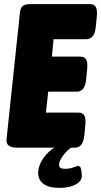

<svg xmlns="http://www.w3.org/2000/svg" viewBox="-20 -720 493 936"><path d="M65 0Q35 0 22.5 -10Q10 -20 12 -43L77 -657Q79 -680 90 -690Q101 -700 131 -700H418Q439 -700 447 -686Q455 -672 452 -640L447 -589Q441 -529 401 -529H241L233 -444H371Q392 -444 400 -430Q408 -416 405 -384L400 -333Q394 -273 354 -273H215L204 -171H362Q383 -171 391 -157Q399 -143 396 -111L391 -60Q385 0 345 0ZM269 196Q220 196 193 177Q166 158 166 123Q166 98 179.5 71Q193 44 218.5 20Q244 -4 279 -17L343 -10Q312 6 290 35Q268 64 268 83Q268 95 275.5 99Q283 103 296 103Q320 103 338 96Q356 89 363 89Q372 89 375.5 106.5Q379 124 379 138Q379 163 348.5 179.5Q318 196 269 196Z"/></svg>

Font: Asap Condensed Condensed Black
Style: Italic
Weight: 900
Width: 3
Italic angle: -6°
Designer: Pablo Cosgaya
Foundry: Omnibus-Type
Version: Version 3.001; ttfautohint (v1.8.4.7-5d5b)